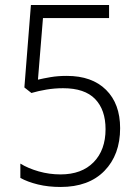

<svg xmlns="http://www.w3.org/2000/svg" viewBox="-20 -734 553 764"><path d="M246 -432Q346 -432 402 -376.5Q458 -321 458 -224Q458 -118 395.5 -54Q333 10 221 10Q172 10 131 0Q90 -10 61 -26V-83Q92 -64 134 -52Q176 -40 221 -40Q305 -40 352.5 -88.5Q400 -137 400 -220Q400 -297 358.5 -340Q317 -383 231 -383Q197 -383 164.5 -377.5Q132 -372 105 -364L77 -386L103 -714H414V-662H151L131 -417Q152 -422 181 -427Q210 -432 246 -432Z"/></svg>

Font: Noto Sans Georgian SemiCondensed Light
Style: Regular
Weight: 300
Width: 4
Designer: Monotype Design Team, Akaki Razmadze
Foundry: Google LLC
Version: Version 2.005; ttfautohint (v1.8.4.7-5d5b)